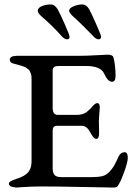

<svg xmlns="http://www.w3.org/2000/svg" viewBox="-20 -842 609 864"><path d="M291 -794Q291 -805 311 -813.5Q331 -822 351 -822Q368 -822 381 -801Q391 -783 413 -733Q435 -683 435 -678Q435 -665 424 -665Q411 -665 396 -683Q385 -695 354.5 -725Q324 -755 309 -768Q291 -784 291 -794ZM239 -801Q250 -782 271.5 -733Q293 -684 293 -677Q293 -665 282 -665Q269 -665 254 -683Q217 -725 167 -768Q150 -783 150 -794Q150 -806 167.5 -814Q185 -822 209 -822Q226 -822 239 -801ZM217 -356Q217 -325 240 -325H326Q341 -325 352.5 -329Q364 -333 369.5 -337.5Q375 -342 387 -353Q390 -356 396.5 -363.5Q403 -371 408 -374.5Q413 -378 418 -378Q429 -378 429 -358Q429 -355 427 -331.5Q425 -308 425 -300Q425 -292 425.5 -270Q426 -248 426 -243Q426 -217 413 -217Q409 -217 405 -220Q401 -223 397.5 -228Q394 -233 391.5 -237Q389 -241 385.5 -247.5Q382 -254 381 -255Q368 -276 346 -276H241Q227 -276 222 -271Q217 -266 217 -252V-84Q217 -64 225.5 -54.5Q234 -45 255 -45H395Q423 -45 441 -49.5Q459 -54 473 -69.5Q487 -85 493.5 -96.5Q500 -108 514 -138Q523 -157 541 -157Q555 -157 555 -132Q555 -113 540 -71.5Q525 -30 517 -17Q512 -8 510 -5Q508 -2 503 0Q498 2 490 2Q480 2 354 -0.5Q228 -3 166 -3Q145 -3 118.5 -2Q92 -1 73.5 0.5Q55 2 53 2Q20 -1 20 -15Q20 -22 28 -26.5Q36 -31 52.5 -36.5Q69 -42 75 -45Q100 -56 111 -72.5Q122 -89 122 -117V-482Q122 -491 121.5 -498.5Q121 -506 118 -512.5Q115 -519 113.5 -523Q112 -527 106 -531Q100 -535 98 -537Q96 -539 86.5 -542.5Q77 -546 73.5 -547Q70 -548 57.5 -551.5Q45 -555 40 -556Q24 -561 24 -573Q24 -591 59 -591H346Q370 -591 414.5 -593.5Q459 -596 465 -596Q488 -596 491 -582Q500 -546 500 -500Q500 -474 484 -474Q465 -474 448 -512Q432 -545 367 -545H248Q229 -545 223 -540Q217 -535 217 -524Z"/></svg>

Font: EB Garamond 08
Style: Regular
Weight: 400
Version: Version 0.016 ; ttfautohint (v1.5)